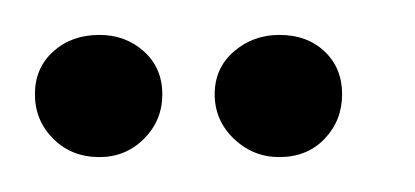

<svg xmlns="http://www.w3.org/2000/svg" viewBox="-20 -644 238 110"><path d="M37 -554Q21 -554 10.5 -564.5Q0 -575 0 -590Q0 -605 10.5 -614.5Q21 -624 37 -624Q52 -624 62.5 -614.5Q73 -605 73 -590Q73 -575 62.5 -564.5Q52 -554 37 -554ZM140 -554Q125 -554 114 -564.5Q103 -575 103 -590Q103 -605 114 -614.5Q125 -624 140 -624Q156 -624 166 -614.5Q176 -605 176 -590Q176 -575 166 -564.5Q156 -554 140 -554Z"/></svg>

Font: Alumni Sans Medium
Style: Regular
Weight: 500
Designer: Robert E. Leuschke
Foundry: Robert E. Leuschke
Version: Version 1.018